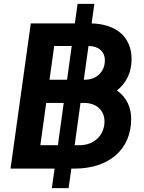

<svg xmlns="http://www.w3.org/2000/svg" viewBox="-20 -865 737 985"><path d="M34 0H260L246 100H332L346 0H362C539 0 653 -98 653 -255C653 -311 632 -364 580 -401C629 -440 655 -494 655 -561C655 -673 580 -741 450 -745L464 -845H378L364 -745H138ZM187 -120 217 -337H307L277 -120ZM234 -456 258 -629H348L324 -456ZM363 -120 393 -337H411C475 -337 516 -299 516 -242C516 -171 463 -120 388 -120ZM410 -456 434 -629C486 -629 518 -600 518 -555C518 -498 476 -456 416 -456Z"/></svg>

Font: Mluvka Bold
Style: Italic
Weight: 700
Italic angle: -8°
Designer: Modified by Jiří Krblich, Original typeface by Gumpita Rahayu
Foundry: Gumpita Rahayu & Jiří Krblich
Version: Version 2.000;Glyphs 3.1.1 (3134)